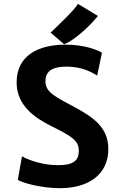

<svg xmlns="http://www.w3.org/2000/svg" viewBox="-20 -987 629 1015"><path d="M74.2 -36.1C102.1 -19 200.2 7.8 297.4 7.8C449.2 7.8 552.7 -65.4 552.7 -199.2C552.7 -319.8 465.3 -373 348.6 -434.6C258.3 -482.4 220.2 -505.4 220.2 -558.6C220.2 -604.5 249 -634.8 331.5 -634.8C405.8 -634.8 457.5 -610.4 493.7 -587.4L519 -708C492.7 -725.1 420.9 -751 327.1 -751C187.5 -751 67.9 -697.3 67.9 -550.8C67.9 -429.2 164.6 -363.3 252.4 -319.8C366.7 -263.2 396.5 -241.7 396.5 -189.5C396.5 -139.6 370.1 -113.8 287.6 -113.8C208 -113.8 137.7 -137.7 96.2 -160.6ZM318.8 -753.4C367.2 -769.5 455.1 -848.1 497.6 -902.8L391.6 -966.8C382.8 -941.9 261.2 -827.1 247.6 -814.5Z"/></svg>

Font: Merriweather Sans
Style: Bold
Weight: 700
Designer: Eben Sorkin ( eben@eyebytes.com )
Foundry: Eben Sorkin
Version: Version 1.003